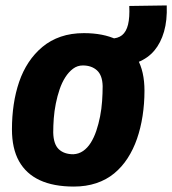

<svg xmlns="http://www.w3.org/2000/svg" viewBox="-20 -677 634 707"><path d="M252 10Q177 10 126.5 -13.5Q76 -37 50 -83.5Q24 -130 24 -201Q24 -248 30.5 -292Q37 -336 50.5 -375.5Q64 -415 85.5 -447.5Q107 -480 136.5 -504.5Q166 -529 204 -542Q242 -555 289 -555Q360 -555 409.5 -531.5Q459 -508 485.5 -461Q512 -414 512 -343Q512 -295 505 -250Q498 -205 484.5 -166Q471 -127 450 -94.5Q429 -62 400.5 -38.5Q372 -15 334.5 -2.5Q297 10 252 10ZM250 -109Q270 -110 286 -121Q302 -132 314 -151Q326 -170 334.5 -195Q343 -220 348.5 -248Q354 -276 356 -305Q358 -334 358 -360Q357 -400 337 -418Q317 -436 285 -436Q265 -436 249 -424Q233 -412 220.5 -392.5Q208 -373 199.5 -348Q191 -323 185.5 -295.5Q180 -268 178 -241Q176 -214 176 -189Q177 -146 196.5 -127.5Q216 -109 250 -109ZM377 -434 371 -535H388Q414 -535 429.5 -547.5Q445 -560 451.5 -586.5Q458 -613 456 -655L594 -657Q596 -602 584 -560.5Q572 -519 548.5 -491Q525 -463 489 -448.5Q453 -434 405 -434Z"/></svg>

Font: Georama ExtraCondensed Thin
Style: Bold Italic
Weight: 700
Italic angle: -9°
Version: Version 1.001